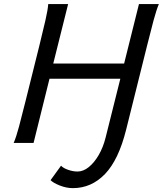

<svg xmlns="http://www.w3.org/2000/svg" viewBox="-20 -719 819 966"><path d="M679.2 -698.7H779.3Q767.1 -669.9 752.4 -615.7Q737.8 -561.5 720.2 -490.2L614.7 -66.9Q576.7 85.4 508.3 156.5Q439.9 227.5 346.7 227.5Q314 227.5 281 214.4Q248 201.2 234.4 187.5L287.1 114.7Q298.3 127 323 135.5Q347.7 144 370.1 144Q398.9 144 426.5 121.8Q454.1 99.6 476.6 61Q499 22.5 511.2 -26.4L585.4 -322.8H229L148.9 0H48.8Q61.5 -28.8 75.9 -83Q90.3 -137.2 107.9 -208L178.2 -490.2Q195.8 -561.5 208.3 -615.7Q220.7 -669.9 222.7 -698.7H322.8L248 -399.4H604.5Z"/></svg>

Font: Andika
Style: Italic
Weight: 400
Italic angle: -14°
Designer: Victor Gaultney, Annie Olsen, Julie Remington, Don Collingsworth, Eric Hays, Becca Hirsbrunner
Foundry: SIL International
Version: Version 6.101